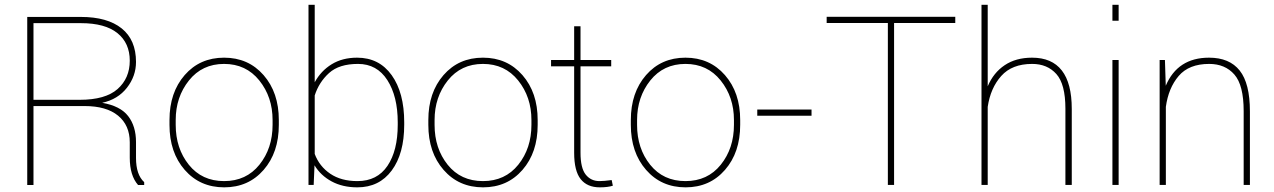

<svg xmlns="http://www.w3.org/2000/svg" viewBox="-20 -782 5388 812"><path d="M121.6 -359.9H316.9Q425.8 -359.9 477.3 -405.5Q528.8 -451.2 528.8 -525.4Q528.8 -599.6 476.8 -641.8Q424.8 -684.1 321.8 -684.1H121.6ZM528.8 -115.2V-180.2Q528.8 -252.4 479.2 -293Q429.7 -333.5 337.9 -333.5H121.6V0.5H95.2V-710.4H321.8Q434.1 -710.4 494.6 -661.9Q555.2 -613.3 555.2 -520Q555.2 -460 516.8 -410.9Q478.5 -361.8 412.1 -347.2Q488.8 -334 522 -291Q555.2 -248 555.2 -181.2V-114.3Q555.2 -43 589.8 -11.7V0.5H564Q528.8 -39.6 528.8 -115.2Z M723.1 -253.9Q723.1 -154.3 778.6 -85.2Q834 -16.1 927.7 -16.1Q1021.5 -16.1 1077.1 -85.4Q1132.8 -154.8 1132.8 -253.9V-274.4Q1132.8 -371.6 1076.7 -441.7Q1020.5 -511.7 927.7 -511.7Q835 -511.7 779.1 -441.7Q723.1 -371.6 723.1 -274.4ZM696.8 -274.4Q696.8 -390.6 761 -464.4Q825.2 -538.1 927.7 -538.1Q1030.3 -538.1 1094.7 -464.4Q1159.2 -390.6 1159.2 -274.4V-253.9Q1159.2 -137.2 1095 -63.5Q1030.8 10.3 928.2 10.3Q825.7 10.3 761.2 -63.5Q696.8 -137.2 696.8 -253.9Z M1662.1 -264.6Q1662.1 -374.5 1618.2 -443.1Q1574.2 -511.7 1494.1 -511.7Q1414.1 -511.7 1371.6 -473.1Q1329.1 -434.6 1311 -378.4V-130.9Q1330.6 -78.6 1376.5 -47.4Q1422.4 -16.1 1491.7 -16.1Q1575.2 -16.1 1618.7 -80.6Q1662.1 -145 1662.1 -254.4ZM1689.5 -254.4Q1689.5 -132.3 1636.7 -61Q1584 10.3 1491.2 10.3Q1428.7 10.3 1382.3 -14.9Q1335.9 -40 1310.1 -83L1306.6 0H1284.7V-761.7H1311V-434.1Q1337.4 -482.4 1382.8 -510.3Q1428.2 -538.1 1490.2 -538.1Q1583.5 -538.1 1636.5 -464.1Q1689.5 -390.1 1689.5 -264.6Z M1817.9 -253.9Q1817.9 -154.3 1873.3 -85.2Q1928.7 -16.1 2022.5 -16.1Q2116.2 -16.1 2171.9 -85.4Q2227.5 -154.8 2227.5 -253.9V-274.4Q2227.5 -371.6 2171.4 -441.7Q2115.2 -511.7 2022.5 -511.7Q1929.7 -511.7 1873.8 -441.7Q1817.9 -371.6 1817.9 -274.4ZM1791.5 -274.4Q1791.5 -390.6 1855.7 -464.4Q1919.9 -538.1 2022.5 -538.1Q2125 -538.1 2189.5 -464.4Q2253.9 -390.6 2253.9 -274.4V-253.9Q2253.9 -137.2 2189.7 -63.5Q2125.5 10.3 2022.9 10.3Q1920.4 10.3 1856 -63.5Q1791.5 -137.2 1791.5 -253.9Z M2516.6 10.3Q2463.4 10.3 2435.8 -24.4Q2408.2 -59.1 2408.2 -136.2V-501.5H2310.5V-528.3H2408.2V-670.9H2435.1V-528.3H2564.9V-501.5H2435.1V-136.2Q2435.1 -71.3 2457 -43.7Q2479 -16.1 2515.1 -16.1Q2534.2 -16.1 2566.9 -20.5L2571.8 3.4Q2550.3 10.3 2516.6 10.3Z M2674.3 -253.9Q2674.3 -154.3 2729.7 -85.2Q2785.2 -16.1 2878.9 -16.1Q2972.7 -16.1 3028.3 -85.4Q3084 -154.8 3084 -253.9V-274.4Q3084 -371.6 3027.8 -441.7Q2971.7 -511.7 2878.9 -511.7Q2786.1 -511.7 2730.2 -441.7Q2674.3 -371.6 2674.3 -274.4ZM2647.9 -274.4Q2647.9 -390.6 2712.2 -464.4Q2776.4 -538.1 2878.9 -538.1Q2981.4 -538.1 3045.9 -464.4Q3110.4 -390.6 3110.4 -274.4V-253.9Q3110.4 -137.2 3046.1 -63.5Q2981.9 10.3 2879.4 10.3Q2776.9 10.3 2712.4 -63.5Q2647.9 -137.2 2647.9 -253.9Z M3412.1 -292.5H3182.6V-318.8H3412.1Z M4020 -684.6H3761.2V0H3734.9V-684.6H3476.1V-710.9H4020Z M4344.7 -538.1Q4512.7 -538.1 4512.7 -321.3V0H4485.8V-322.3Q4485.8 -426.3 4447.5 -469Q4409.2 -511.7 4345.2 -511.7Q4259.8 -511.7 4214.4 -460.7Q4168.9 -409.7 4157.2 -330.1V0H4130.9V-761.7H4157.2V-417Q4181.6 -474.6 4229 -506.3Q4276.4 -538.1 4344.7 -538.1Z M4710.9 -694.3H4684.6V-761.7H4710.9ZM4710.9 0H4684.6V-528.3H4710.9Z M5093.3 -538.1Q5179.7 -538.1 5222.9 -483.6Q5266.1 -429.2 5266.1 -311V0H5239.7V-312Q5239.7 -421.9 5200.4 -466.8Q5161.1 -511.7 5093.8 -511.7Q5008.3 -511.7 4964.8 -460.7Q4921.4 -409.7 4910.6 -330.1V0H4884.3V-528.3H4906.7L4910.2 -419.4Q4960.4 -538.1 5093.3 -538.1Z"/></svg>

Font: Roboto-Thin
Style: Regular
Weight: 250
Designer: Google
Version: Version 1.100141; 2013; ttfautohint (v0.94.14-c901) -l 8 -r 